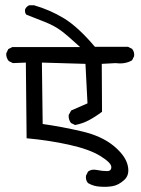

<svg xmlns="http://www.w3.org/2000/svg" viewBox="-20 -737 540 736"><path d="M364.3 -21.5Q338.9 -22.5 317.4 -35.2Q307.6 -45.9 309.6 -63.5L317.4 -79.1Q330.1 -89.8 351.6 -85.4Q373 -81.1 390.1 -81.1Q407.2 -81.1 406.7 -97.2Q406.2 -113.3 364.3 -139.2Q322.3 -165 245.1 -182.1Q168 -199.2 82 -207L79.1 -497.1L29.3 -495.1L13.7 -502.9Q2.9 -515.6 3.9 -532.2L11.7 -548.8L27.3 -556.6H287.1Q237.3 -602.5 212.4 -620.6Q187.5 -638.7 152.3 -652.8Q117.2 -667 81.1 -680.7Q74.2 -688.5 76.2 -701.2Q81.1 -711.9 91.8 -716.8H110.4Q171.9 -699.2 225.6 -666.5Q279.3 -633.8 343.8 -557.6H470.7L486.3 -549.8Q496.1 -538.1 494.1 -521.5L486.3 -505.9Q460 -490.2 423.8 -495.1L370.1 -492.2L371.1 -308.6Q343.8 -288.1 319.3 -275.4Q294.9 -262.7 267.6 -257.8L252 -265.6Q242.2 -278.3 243.2 -295.9L252.9 -313.5Q284.2 -327.1 315.4 -340.8L307.6 -492.2L140.6 -497.1L143.6 -261.7Q218.8 -251 293.9 -233.4Q369.1 -215.8 414.6 -178.7Q460 -141.6 469.2 -104.5Q478.5 -67.4 456.5 -47.4Q434.6 -27.3 411.6 -23.4Q388.7 -19.5 364.3 -21.5Z"/></svg>

Font: JasonHandwriting4
Style: Regular
Weight: 400
Version: Version 1.01.21